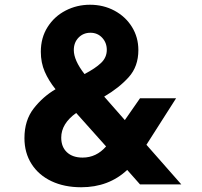

<svg xmlns="http://www.w3.org/2000/svg" viewBox="-20 -777 853 809"><path d="M83 -195Q83 -270 122 -320Q161 -370 214 -401Q185 -437 168.5 -475Q152 -513 152 -559Q152 -618 180.5 -663Q209 -708 256.5 -732.5Q304 -757 359 -757Q416 -757 462.5 -732Q509 -707 536 -663.5Q563 -620 563 -566Q563 -497 522.5 -452Q482 -407 419 -370L506 -271L570 -363H722L597 -167L744 0H570L516 -61Q438 12 322 12Q251 12 197 -13.5Q143 -39 113 -86Q83 -133 83 -195ZM328 -113Q386 -113 427 -160L301 -301Q238 -256 238 -197Q238 -158 262 -135.5Q286 -113 328 -113ZM336 -465Q382 -489 406 -512Q430 -535 430 -567Q430 -597 410.5 -618Q391 -639 361 -639Q331 -639 311 -618.5Q291 -598 291 -566Q291 -523 336 -465Z"/></svg>

Font: Eudoxus Sans ExtraBold
Style: Regular
Weight: 800
Designer: Stijn de Vries
Foundry: tokotype
Version: Version 2.005